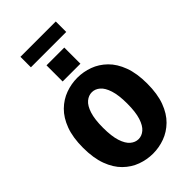

<svg xmlns="http://www.w3.org/2000/svg" viewBox="-316 -1173 1283 1283"><g transform="rotate(-45 325.0 -532.0)"><path d="M323 11Q265.5 11 211.2 -8.8Q157 -28.5 113.5 -71Q70 -113.5 44.5 -182Q19 -250.5 19 -348Q19 -445 44.5 -513.2Q70 -581.5 113.5 -624Q157 -666.5 211.2 -686.2Q265.5 -706 323 -706Q380 -706 434 -686.2Q488 -666.5 531.5 -624Q575 -581.5 600.5 -513.2Q626 -445 626 -348Q626 -250.5 600.5 -182Q575 -113.5 531.5 -71Q488 -28.5 434 -8.8Q380 11 323 11ZM323 -126Q353.5 -126 379.5 -148.2Q405.5 -170.5 421.2 -219.2Q437 -268 437 -348Q437 -427.5 421.2 -476.2Q405.5 -525 379.5 -547Q353.5 -569 323 -569Q292 -569 265.8 -547Q239.5 -525 223.8 -476.2Q208 -427.5 208 -348Q208 -268 223.8 -219.2Q239.5 -170.5 265.8 -148.2Q292 -126 323 -126ZM236 -910H404V-757.5H236ZM153 -974.5V-1073.5H487V-974.5Z"/></g></svg>

Font: Trispace ExtraBold
Style: Regular
Weight: 800
Designer: Tyler Finck
Foundry: Etcetera Type Company
Version: Version 1.210; ttfautohint (v1.8.3)